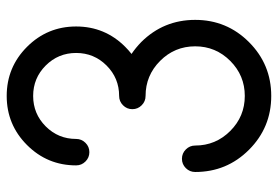

<svg xmlns="http://www.w3.org/2000/svg" viewBox="-147 -674 821 567"><g transform="rotate(-90 263.5 -390.5)"><path d="M263.7 -371.1Q247.6 -371.1 236.1 -382.6Q224.6 -394 224.6 -410.2Q224.6 -426.3 236.1 -437.7Q247.6 -449.2 263.7 -449.2Q316.4 -449.2 353.5 -486.3Q390.6 -523.4 390.6 -576.2Q390.6 -628.9 353.5 -666Q316.4 -703.1 263.7 -703.1Q210.9 -703.1 173.8 -666Q136.7 -628.9 136.7 -576.2Q136.7 -560.1 125.2 -548.6Q113.8 -537.1 97.7 -537.1Q81.5 -537.1 70.1 -548.6Q58.6 -560.1 58.6 -576.2Q58.6 -661.1 118.7 -721.2Q178.7 -781.2 263.7 -781.2Q348.6 -781.2 408.7 -721.2Q468.8 -661.1 468.8 -576.2Q468.8 -491.2 408.7 -431.2Q398.4 -420.9 387.7 -412.6Q405.8 -400.4 422.9 -383.8Q488.3 -317.9 488.3 -224.6Q488.3 -131.3 422.6 -65.7Q356.9 0 263.7 0Q170.4 0 104.7 -65.7Q39.1 -131.3 39.1 -224.6Q39.1 -240.7 50.5 -252.2Q62 -263.7 78.1 -263.7Q94.2 -263.7 105.7 -252.2Q117.2 -240.7 117.2 -224.6Q117.2 -164.1 160.2 -121.1Q203.1 -78.1 263.7 -78.1Q324.2 -78.1 367.2 -121.1Q410.2 -164.1 410.2 -224.6Q410.2 -285.2 367.2 -328.1Q324.2 -371.1 263.7 -371.1Z"/></g></svg>

Font: Comfortaa
Style: Regular
Weight: 400
Designer: Johan Aakerlund - aajohan
Foundry: Johan Aakerlund
Version: Version 2.004 2013